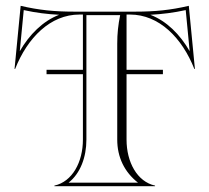

<svg xmlns="http://www.w3.org/2000/svg" viewBox="-20 -640 720 660"><path d="M183.3 -589.2C127.3 -567.6 80.9 -521.1 48 -464L61.6 -605.3C105.1 -595.8 142 -591.3 183.3 -589.2ZM496.7 -589.2C537.7 -591.3 576.9 -596.3 618.4 -605.3L632 -464C598.3 -522.5 552.6 -567.6 496.7 -589.2ZM277 -160V-588H393C386.2 -554 383 -524.7 383 -490V-160C383 -100.1 407.4 -48.8 454.4 -12H215.6C256.2 -43.8 277 -99.7 277 -160ZM415 -385H540V-400H415V-590H427C526.8 -590 605.8 -510.1 648 -403H650L629 -620C566.3 -605.2 511.5 -600 447 -600H233C168.5 -600 113.7 -605.2 51 -620L30 -403H32C74.2 -510.1 153.2 -590 253 -590H265V-400H140V-385H265V-160C265 -82.9 228.7 -15.5 167 -2V0H513V-2C451.3 -15.5 415 -82.9 415 -160Z"/></svg>

Font: Sortefax
Style: Medium
Weight: 500
Designer: gluk
Foundry: gluk
Version: Version 0.261